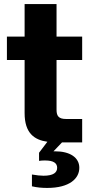

<svg xmlns="http://www.w3.org/2000/svg" viewBox="-20 -700 448 944"><path d="M101 -680V-520H14V-405H101V-144C101 -45 149 -12 213 -3L172 51V91C182 89 192 89 202 89C243 89 261 102 261 125C261 148 243 164 194 164C180 164 159 162 137 158V216C162 222 187 224 212 224C323 224 370 177 370 125C370 74 323 44 252 44H243L285 0H384V-115H305C269 -115 258 -129 258 -160V-405H384V-520H258V-680Z"/></svg>

Font: Aspekta 750
Style: Regular
Weight: 750
Designer: Ivo Dolenc
Version: Version 2.000